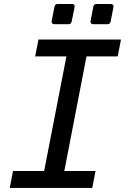

<svg xmlns="http://www.w3.org/2000/svg" viewBox="-20 -923 642 943"><path d="M247.1 -804.2Q239.7 -804.2 236.1 -808.6Q232.4 -813 233.9 -820.3L247.6 -890.1Q249.5 -903.3 263.2 -903.3H333.5Q341.3 -903.3 344.5 -898.9Q347.7 -894.5 346.2 -887.2L332 -817.4Q329.1 -804.2 316.4 -804.2ZM438 -804.2Q430.7 -804.2 427 -808.6Q423.3 -813 424.8 -820.3L438.5 -890.1Q440.4 -903.3 454.1 -903.3H523.9Q531.2 -903.3 534.9 -898.9Q538.6 -894.5 537.1 -887.2L523.4 -817.4Q521 -804.2 507.8 -804.2ZM43.9 -83H196.8L306.2 -646H152.8L168.9 -729H574.2L558.1 -646H404.8L295.9 -83H449.2L433.1 0H27.8Z"/></svg>

Font: Hack
Style: Italic
Weight: 400
Italic angle: -11°
Monospace: yes
Designer: Christopher Simpkins
Foundry: Christopher Simpkins
Version: Version 2.019; ttfautohint (v1.4.1) -l 4 -r 80 -G 350 -x 0 -